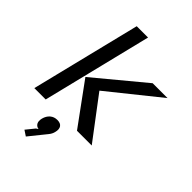

<svg xmlns="http://www.w3.org/2000/svg" viewBox="-318 -969 1388 1388"><g transform="rotate(45 376.0 -274.5)"><path d="M351.1 117.2Q345.7 141.1 328.1 162.1L224.1 291L182.1 263.2L234.9 198.2L251 188Q228 184.1 217.8 166Q207.5 147.9 214.8 117.2Q223.6 83.5 246.1 64.2Q268.6 44.9 300.8 44.9Q334 44.9 346.9 64.2Q359.9 83.5 351.1 117.2ZM342.8 -839.8 136.2 0H20L227.1 -839.8ZM366.2 -318.8 606.9 0H456.1L224.1 -317.9L600.1 -629.9H752L367.2 -320.8Z"/></g></svg>

Font: Sinkin Sans 500 Medium Italic
Style: Regular
Weight: 500
Italic angle: -112°
Designer: Keith Bates
Foundry: K-Type
Version: Sinkin Sans (version 1.0)  by Keith Bates   •   © 2014   www